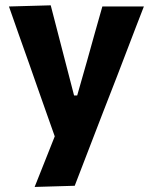

<svg xmlns="http://www.w3.org/2000/svg" viewBox="-20 -524 589 740"><path d="M113.5 196.5Q132.5 149 152.2 99.2Q172 49.5 191 1.5Q174 -46 157 -94.5Q140 -143 123.5 -189.5L92 -279.5Q73 -333 53 -389.2Q33 -445.5 14.5 -499L175.5 -503.5Q189.5 -449 203 -397.2Q216.5 -345.5 230.5 -291L265.5 -156H277.5L316 -291Q330.5 -343.5 345 -395Q359.5 -446.5 374.5 -499H534.5Q519 -459 504.5 -421.5Q490 -384 472.8 -338.8Q455.5 -293.5 431.5 -231L377 -91Q340.5 4.5 314.5 71.2Q288.5 138 268 192Z"/></svg>

Font: Commissioner
Style: Bold
Weight: 700
Designer: Kostas Bartsokas
Foundry: Kostas Bartsokas
Version: Version 1.000; ttfautohint (v1.8.3)